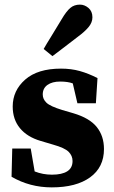

<svg xmlns="http://www.w3.org/2000/svg" viewBox="-20 -796 495 831"><path d="M204 15Q109 15 30 -31L33 -153H113L130 -54Q148 -47 166.5 -43.5Q185 -40 205 -40Q248 -40 271 -54.5Q294 -69 294 -99Q294 -122 277 -139Q260 -156 210 -170L156 -186Q98 -203 66.5 -241Q35 -279 35 -335Q35 -404 89 -451.5Q143 -499 244 -499Q288 -499 325.5 -488.5Q363 -478 402 -458L395 -349H315L295 -435Q274 -443 240 -443Q206 -443 185.5 -428.5Q165 -414 165 -387Q165 -367 181 -351.5Q197 -336 249 -320L297 -306Q368 -285 399 -246Q430 -207 430 -151Q430 -72 370 -28.5Q310 15 204 15ZM169 -584Q182 -607 199 -634Q216 -661 247 -713Q267 -747 284 -761.5Q301 -776 326 -776Q346 -776 363 -761.5Q380 -747 380 -721Q380 -699 363.5 -679Q347 -659 317 -637Q274 -604 250.5 -586Q227 -568 207 -553Z"/></svg>

Font: Source Serif 4
Style: Bold
Weight: 700
Designer: Frank Grießhammer
Foundry: Adobe
Version: Version 4.005;hotconv 1.1.0;makeotfexe 2.6.0